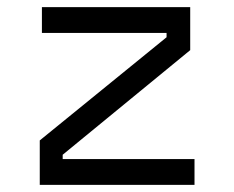

<svg xmlns="http://www.w3.org/2000/svg" viewBox="-20 -516 652 536"><path d="M91 0V-124L445 -412V-424H97V-496H511V-376L155 -84V-72H523V0Z"/></svg>

Font: Space Mono
Style: Regular
Weight: 400
Monospace: yes
Designer: Colophon Foundry + Benjamin Critton
Foundry: Colophon Foundry & Benjamin Critton
Version: Version 1.003; ttfautohint (v1.8.4.7-5d5b)